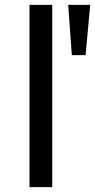

<svg xmlns="http://www.w3.org/2000/svg" viewBox="-20 -774 393 794"><path d="M102 0V-754H196V0ZM277 -546 262 -754H353L334 -546Z"/></svg>

Font: Ruda Medium
Style: Regular
Weight: 500
Version: Version 2.001